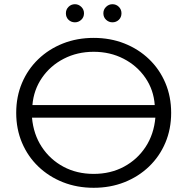

<svg xmlns="http://www.w3.org/2000/svg" viewBox="-20 -886 891 912"><path d="M425 6Q346 6 279 -20.5Q212 -47 162 -95Q112 -143 84.5 -208Q57 -273 57 -350Q57 -427 84.5 -492Q112 -557 162 -605Q212 -653 279 -679.5Q346 -706 425 -706Q504 -706 571 -679.5Q638 -653 688 -605Q738 -557 765.5 -492Q793 -427 793 -350Q793 -273 765.5 -208Q738 -143 688 -95Q638 -47 571 -20.5Q504 6 425 6ZM425 -60Q505 -60 568.5 -94Q632 -128 671.5 -188Q711 -248 718 -327H132Q139 -248 178.5 -188Q218 -128 281.5 -94Q345 -60 425 -60ZM134 -387H715Q710 -459 670.5 -516.5Q631 -574 567 -607Q503 -640 425 -640Q347 -640 283 -607Q219 -574 179.5 -516.5Q140 -459 134 -387ZM336 -780Q318 -780 305.5 -792Q293 -804 293 -823Q293 -841 305.5 -853.5Q318 -866 336 -866Q353 -866 366 -853.5Q379 -841 379 -823Q379 -804 366 -792Q353 -780 336 -780ZM514 -780Q497 -780 484 -792Q471 -804 471 -823Q471 -841 484 -853.5Q497 -866 514 -866Q532 -866 544.5 -853.5Q557 -841 557 -823Q557 -804 544.5 -792Q532 -780 514 -780Z"/></svg>

Font: Montserrat
Style: Regular
Weight: 400
Designer: Julieta Ulanovsky
Foundry: Julieta Ulanovsky
Version: Version 9.000; ttfautohint (v1.8.4.7-5d5b)